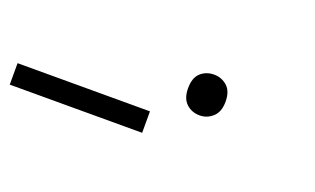

<svg xmlns="http://www.w3.org/2000/svg" viewBox="-220 -1061 815 496"><g transform="rotate(20 187.0 -812.5)"><path d="M-182 -710V-769H182V-710ZM306 -915Q326 -915 341.5 -901.5Q357 -888 357 -859Q357 -831 341.5 -817Q326 -803 306 -803Q284 -803 269 -817Q254 -831 254 -859Q254 -888 269 -901.5Q284 -915 306 -915Z"/></g></svg>

Font: Noto Sans Sharada
Style: Regular
Weight: 400
Designer: Monotype Design Team
Foundry: Monotype Imaging Inc.
Version: Version 2.006; ttfautohint (v1.8.4.7-5d5b)